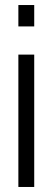

<svg xmlns="http://www.w3.org/2000/svg" viewBox="-20 -743 209 763"><path d="M53 -638V-723H116V-638ZM53 0V-526H116V0Z"/></svg>

Font: Archivo ExtraCondensed Light
Style: Regular
Weight: 300
Width: 2
Designer: Hector Gatti
Foundry: Omnibus-Type
Version: Version 2.001